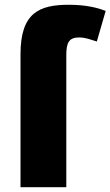

<svg xmlns="http://www.w3.org/2000/svg" viewBox="-20 -785 463 805"><path d="M311 -628C340 -628 362 -618 386 -611L423 -739C389 -753 338 -765 269 -765C145 -765 66 -732 66 -558V0H258V-554C258 -604 268 -628 311 -628Z"/></svg>

Font: Noto Sans UI Black
Style: Regular
Weight: 900
Designer: Monotype Design Team
Foundry: Monotype Imaging Inc.
Version: Version 1.901